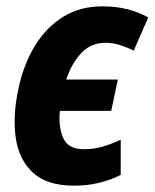

<svg xmlns="http://www.w3.org/2000/svg" viewBox="-20 -576 488 606"><path d="M214 10Q128 10 83.5 -31.5Q39 -73 29.5 -142.5Q20 -212 38 -295Q54 -372 90 -431Q126 -490 179.5 -523Q233 -556 303 -556Q346 -556 381.5 -547Q417 -538 448 -521L402 -416Q381 -427 358 -434Q335 -441 313 -441Q267 -441 236.5 -408.5Q206 -376 189 -325H352L331 -226H169Q164 -176 179.5 -140.5Q195 -105 245 -105Q275 -105 303 -113Q331 -121 361 -135V-24Q330 -8 293 1Q256 10 214 10Z"/></svg>

Font: Noto Sans SemiCondensed
Style: Bold Italic
Weight: 700
Width: 4
Italic angle: -12°
Designer: Monotype Design Team
Foundry: Monotype Imaging Inc.
Version: Version 2.013; ttfautohint (v1.8.4.7-5d5b)